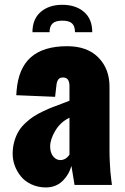

<svg xmlns="http://www.w3.org/2000/svg" viewBox="-20 -785 531 815"><path d="M117.7 -648.4Q117.7 -704.1 152.8 -734.4Q188 -764.6 244.6 -764.6Q301.3 -764.6 336.4 -734.6Q371.6 -704.6 371.6 -648.4H298.3Q298.3 -673.8 285.9 -685.5Q273.4 -697.3 244.6 -697.3Q215.8 -697.3 203.1 -685.3Q190.4 -673.3 190.4 -648.4ZM236.3 -105.5Q258.3 -105.5 274.9 -127.9V-285.2Q237.3 -267.6 215.1 -230.7Q192.9 -193.8 192.9 -163.6Q192.9 -137.2 205.6 -121.3Q218.3 -105.5 236.3 -105.5ZM174.3 10.7Q140.1 10.3 112.8 -2.7Q85.4 -15.6 68.6 -36.4Q51.8 -57.1 42.7 -81.8Q33.7 -106.4 33.7 -132.3Q33.7 -160.6 41 -185.5Q48.3 -210.4 59.6 -228.8Q70.8 -247.1 88.9 -263.7Q106.9 -280.3 123.5 -291Q140.1 -301.8 163.1 -312.7Q186 -323.7 202.4 -329.8Q218.8 -335.9 241.5 -344.5Q264.2 -353 274.9 -357.4V-419.9Q274.9 -456.1 247.6 -456.1Q232.4 -456.1 226.6 -446.5Q220.7 -437 219.2 -420.4L213.9 -374L48.8 -380.9L49.8 -389.6Q50.3 -398.4 50.3 -398.9Q58.1 -496.1 111.6 -542.5Q165 -588.9 265.1 -588.9Q350.6 -588.9 397.7 -540.8Q444.8 -492.7 444.8 -417.5V-145.5Q444.8 -118.7 446.3 -92.5Q447.8 -66.4 448.7 -54.4Q449.7 -42.5 452.4 -21.5Q455.1 -0.5 455.1 0H296.4Q283.7 -78.6 283.2 -80.6Q271.5 -41 243.7 -15.1Q215.8 10.7 174.3 10.7Z"/></svg>

Font: Oswald
Style: Heavy
Weight: 800
Designer: Vernon Adams
Foundry: Vernon Adams
Version: 3.0; ttfautohint (v0.95) -l 8 -r 50 -G 200 -x 0 -w "G" -W -c